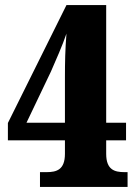

<svg xmlns="http://www.w3.org/2000/svg" viewBox="-20 -734 537 754"><path d="M137 0H481V-58H469C430 -58 397 -67 397 -130V-183H475V-252H397V-714H241L11 -251V-183H235V-130C235 -67 202 -58 163 -58H137ZM84 -252 180 -453C197 -492 226 -557 241 -602C236 -540 235 -489 235 -431V-252Z"/></svg>

Font: Noto Serif Ethiopic Condensed Black
Style: Regular
Weight: 900
Width: 3
Designer: Monotype Design Team
Foundry: Monotype Imaging Inc.
Version: Version 2.102